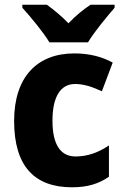

<svg xmlns="http://www.w3.org/2000/svg" viewBox="-20 -786 525 816"><path d="M190 -606H354C380 -650 435 -716 467 -753V-766H365C335 -746 303 -721 271 -687C239 -720 208 -745 179 -766H75V-753C109 -716 165 -648 190 -606ZM286 10C352 10 400 -5 443 -35V-168C399 -138 352 -121 301 -121C239 -121 203 -169 203 -273C203 -376 238 -429 299 -429C337 -429 372 -417 413 -398L459 -520C415 -544 362 -559 296 -559C138 -559 40 -459 40 -272C40 -77 129 10 286 10Z"/></svg>

Font: Noto Sans Thai SemCond ExtBd
Style: Regular
Weight: 800
Width: 4
Designer: Monotype Design Team
Foundry: Monotype Imaging Inc.
Version: Version 2.002